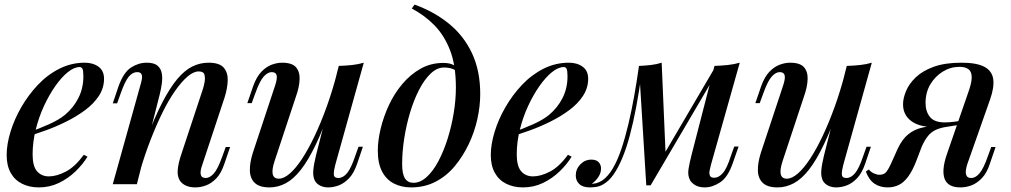

<svg xmlns="http://www.w3.org/2000/svg" viewBox="-20 -802 4402 836"><path d="M100 -224Q151 -242 193.5 -261Q236 -280 263 -302Q300 -333 321.5 -375.5Q343 -418 343 -469Q343 -495 339 -502.5Q335 -510 327 -510Q303 -510 275.5 -488Q248 -466 221 -427.5Q194 -389 171.5 -340.5Q149 -292 135.5 -237.5Q122 -183 122 -130Q122 -78 141.5 -56Q161 -34 193 -34Q226 -34 266 -54.5Q306 -75 345 -128L361 -120Q341 -87 309 -56Q277 -25 236.5 -5.5Q196 14 149 14Q108 14 76 -2Q44 -18 26.5 -49.5Q9 -81 9 -127Q9 -173 25.5 -227.5Q42 -282 72.5 -335Q103 -388 145 -432.5Q187 -477 239 -503Q291 -529 349 -529Q385 -529 409 -511.5Q433 -494 433 -459Q433 -419 410.5 -384.5Q388 -350 350 -322Q312 -294 267.5 -272Q223 -250 178.5 -234Q134 -218 99 -208Z M576 0H471L591 -430Q595 -443 597.5 -456.5Q600 -470 596 -479Q592 -488 577 -488Q557 -488 540.5 -468Q524 -448 505 -394L490 -352H471L496 -426Q518 -487 550.5 -508Q583 -529 619 -529Q651 -529 666 -516Q681 -503 684.5 -482.5Q688 -462 684.5 -437.5Q681 -413 675 -389ZM617 -195Q653 -291 686.5 -355.5Q720 -420 752 -458Q784 -496 817.5 -512.5Q851 -529 888 -529Q936 -529 954.5 -507Q973 -485 971.5 -450.5Q970 -416 958 -378L861 -85Q851 -58 854 -42.5Q857 -27 876 -27Q893 -27 910.5 -46Q928 -65 948 -121L963 -162H982L957 -89Q943 -47 921.5 -25Q900 -3 876.5 5.5Q853 14 831 14Q806 14 789 6Q772 -2 763 -16Q751 -35 754 -64.5Q757 -94 770 -132L863 -413Q868 -428 871 -446Q874 -464 870 -477.5Q866 -491 845 -491Q823 -491 797 -469Q771 -447 742.5 -406.5Q714 -366 687 -311Q660 -256 635 -191.5Q610 -127 589 -55Z M1426 -348Q1389 -244 1356 -174.5Q1323 -105 1290.5 -63.5Q1258 -22 1224 -4Q1190 14 1154 14Q1110 14 1089.5 -5.5Q1069 -25 1068 -59Q1067 -93 1081 -137L1178 -430Q1188 -460 1184.5 -474Q1181 -488 1163 -488Q1146 -488 1128.5 -469Q1111 -450 1091 -394L1076 -353H1057L1082 -426Q1097 -468 1118.5 -490Q1140 -512 1163.5 -520.5Q1187 -529 1208 -529Q1252 -529 1269 -509Q1286 -489 1284.5 -455.5Q1283 -422 1269 -383L1176 -102Q1150 -24 1194 -24Q1216 -24 1242 -46.5Q1268 -69 1295.5 -111Q1323 -153 1350 -210Q1377 -267 1402 -336Q1427 -405 1447 -482ZM1440 -85Q1433 -59 1433.5 -43Q1434 -27 1453 -27Q1474 -27 1491.5 -48.5Q1509 -70 1526 -121L1541 -163H1560L1535 -89Q1521 -48 1500 -26Q1479 -4 1455.5 5Q1432 14 1409 14Q1390 14 1374.5 6.5Q1359 -1 1351 -15Q1342 -33 1344 -59Q1346 -85 1356 -126L1455 -515Q1486 -516 1513.5 -519Q1541 -522 1564 -529Z M1965 -421Q1965 -518 1939.5 -583.5Q1914 -649 1871 -692.5Q1828 -736 1773 -765L1785 -782Q1869 -752 1934 -699.5Q1999 -647 2035 -570.5Q2071 -494 2071 -393Q2071 -340 2058.5 -283.5Q2046 -227 2021 -174.5Q1996 -122 1960.5 -79Q1925 -36 1877 -11Q1829 14 1770 14Q1728 14 1695 -3Q1662 -20 1643.5 -55.5Q1625 -91 1625 -146Q1625 -190 1637.5 -242Q1650 -294 1673.5 -344.5Q1697 -395 1732 -436.5Q1767 -478 1811.5 -503Q1856 -528 1910 -528Q1941 -528 1957 -517.5Q1973 -507 1985 -494L1978 -482Q1968 -495 1952 -501.5Q1936 -508 1913 -508Q1883 -508 1855.5 -482Q1828 -456 1805 -411.5Q1782 -367 1765.5 -312Q1749 -257 1740 -199Q1731 -141 1731 -88Q1731 -44 1743.5 -25Q1756 -6 1780 -6Q1810 -6 1838 -31.5Q1866 -57 1889 -100.5Q1912 -144 1929 -198Q1946 -252 1955.5 -309.5Q1965 -367 1965 -421Z M2208 -224Q2259 -242 2301.5 -261Q2344 -280 2371 -302Q2408 -333 2429.5 -375.5Q2451 -418 2451 -469Q2451 -495 2447 -502.5Q2443 -510 2435 -510Q2411 -510 2383.5 -488Q2356 -466 2329 -427.5Q2302 -389 2279.5 -340.5Q2257 -292 2243.5 -237.5Q2230 -183 2230 -130Q2230 -78 2249.5 -56Q2269 -34 2301 -34Q2334 -34 2374 -54.5Q2414 -75 2453 -128L2469 -120Q2449 -87 2417 -56Q2385 -25 2344.5 -5.5Q2304 14 2257 14Q2216 14 2184 -2Q2152 -18 2134.5 -49.5Q2117 -81 2117 -127Q2117 -173 2133.5 -227.5Q2150 -282 2180.5 -335Q2211 -388 2253 -432.5Q2295 -477 2347 -503Q2399 -529 2457 -529Q2493 -529 2517 -511.5Q2541 -494 2541 -459Q2541 -419 2518.5 -384.5Q2496 -350 2458 -322Q2420 -294 2375.5 -272Q2331 -250 2286.5 -234Q2242 -218 2207 -208Z M3076 -86Q3074 -76 3070.5 -62.5Q3067 -49 3070.5 -38.5Q3074 -28 3090 -28Q3109 -28 3127 -48Q3145 -68 3162 -122L3177 -164H3196L3170 -90Q3149 -30 3115.5 -8Q3082 14 3049 14Q3026 14 3010.5 6Q2995 -2 2986 -15Q2973 -37 2978 -66.5Q2983 -96 2991 -127L3091 -515Q3121 -516 3149 -519Q3177 -522 3201 -529ZM2774 -485Q2763 -404 2750 -335.5Q2737 -267 2722 -211Q2707 -155 2689 -112.5Q2671 -70 2651 -41.5Q2631 -13 2606 1Q2590 10 2574.5 12Q2559 14 2549 14Q2518 14 2502.5 -0.5Q2487 -15 2487 -38Q2487 -66 2507 -86.5Q2527 -107 2555 -107Q2576 -107 2586.5 -96Q2597 -85 2597 -68Q2597 -49 2585.5 -31.5Q2574 -14 2557 -2Q2558 -2 2559 -2Q2560 -2 2561 -2Q2581 -3 2602 -16Q2628 -34 2648.5 -69Q2669 -104 2685.5 -153Q2702 -202 2716 -261Q2730 -320 2741.5 -384.5Q2753 -449 2762 -514ZM2794 5 2762 -515Q2788 -516 2814 -519Q2840 -522 2861 -529L2878 -134L2813 5ZM2823 -48 3094 -510 3109 -499 2813 5Z M3638 -348Q3601 -244 3568 -174.5Q3535 -105 3502.5 -63.5Q3470 -22 3436 -4Q3402 14 3366 14Q3322 14 3301.5 -5.5Q3281 -25 3280 -59Q3279 -93 3293 -137L3390 -430Q3400 -460 3396.5 -474Q3393 -488 3375 -488Q3358 -488 3340.5 -469Q3323 -450 3303 -394L3288 -353H3269L3294 -426Q3309 -468 3330.5 -490Q3352 -512 3375.5 -520.5Q3399 -529 3420 -529Q3464 -529 3481 -509Q3498 -489 3496.5 -455.5Q3495 -422 3481 -383L3388 -102Q3362 -24 3406 -24Q3428 -24 3454 -46.5Q3480 -69 3507.5 -111Q3535 -153 3562 -210Q3589 -267 3614 -336Q3639 -405 3659 -482ZM3652 -85Q3645 -59 3645.5 -43Q3646 -27 3665 -27Q3686 -27 3703.5 -48.5Q3721 -70 3738 -121L3753 -163H3772L3747 -89Q3733 -48 3712 -26Q3691 -4 3667.5 5Q3644 14 3621 14Q3602 14 3586.5 6.5Q3571 -1 3563 -15Q3554 -33 3556 -59Q3558 -85 3568 -126L3667 -515Q3698 -516 3725.5 -519Q3753 -522 3776 -529Z M4194 -394Q4211 -440 4211 -465Q4211 -490 4197 -500.5Q4183 -511 4158 -511Q4119 -511 4085.5 -490.5Q4052 -470 4031 -435Q4010 -400 4010 -353Q4010 -317 4029 -293Q4048 -269 4094 -269Q4112 -269 4136 -272Q4160 -275 4176 -279L4178 -266Q4151 -257 4114.5 -253Q4078 -249 4045 -249Q3982 -249 3947 -275.5Q3912 -302 3912 -348Q3912 -374 3925 -405.5Q3938 -437 3967 -465Q3996 -493 4045 -511Q4094 -529 4166 -529Q4232 -529 4265.5 -511.5Q4299 -494 4304.5 -458.5Q4310 -423 4291 -369L4191 -85Q4187 -73 4185.5 -59Q4184 -45 4189 -36Q4194 -27 4209 -27Q4228 -27 4245.5 -48Q4263 -69 4281 -121L4296 -162H4315L4290 -89Q4277 -49 4255.5 -26.5Q4234 -4 4210 5Q4186 14 4162 14Q4107 14 4093 -23.5Q4079 -61 4103 -131ZM3763 -64Q3772 -53 3785 -47Q3798 -41 3809 -41Q3830 -41 3840 -54.5Q3850 -68 3859 -88L3889 -155Q3909 -197 3935 -217.5Q3961 -238 3992 -245.5Q4023 -253 4055 -255Q4083 -257 4108 -261Q4133 -265 4158 -268L4154 -258Q4119 -253 4094.5 -248.5Q4070 -244 4052.5 -235.5Q4035 -227 4021.5 -211Q4008 -195 3994 -165L3970 -102Q3953 -58 3934 -32.5Q3915 -7 3893 3.5Q3871 14 3845 14Q3812 14 3788 -2Q3764 -18 3750 -55Z"/></svg>

Font: Playfair Display Medium
Style: Italic
Weight: 500
Italic angle: -14°
Designer: Claus Eggers Sørensen
Foundry: Claus Eggers Sørensen
Version: Version 1.203